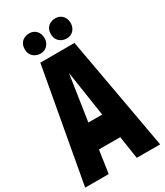

<svg xmlns="http://www.w3.org/2000/svg" viewBox="-248 -1107 1030 1202"><g transform="rotate(-30 267.0 -506.0)"><path d="M166 0 190 -164H344L369 0H538L391 -818H144L-4 0ZM267 -673 317 -343H217ZM101 -939C101 -885 144 -866 176 -866C215 -866 244 -897 244 -939C244 -980 217 -1012 175 -1012C139 -1012 101 -991 101 -939ZM290 -940C290 -885 333 -866 365 -866C404 -866 433 -897 433 -939C433 -980 406 -1012 363 -1012C328 -1012 290 -991 290 -940Z"/></g></svg>

Font: Ranchers
Style: Regular
Weight: 400
Designer: Pablo Impallari, Brenda Gallo
Foundry: Pablo Impallari, Brenda Gallo
Version: Version 1.000